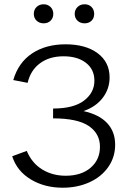

<svg xmlns="http://www.w3.org/2000/svg" viewBox="-20 -871 609 897"><path d="M518 -195Q518 -137 486 -91Q454 -45 398 -19.5Q342 6 273 6Q188 6 123.5 -33Q59 -72 37 -141L105 -166Q129 -109 177 -79.5Q225 -50 287 -50Q360 -50 403.5 -87.5Q447 -125 447 -185Q447 -247 394.5 -282.5Q342 -318 228 -318V-364Q324 -364 372.5 -401Q421 -438 421 -494Q421 -547 381.5 -577.5Q342 -608 277 -608Q211 -608 167 -575.5Q123 -543 109 -484L42 -497Q66 -579 130 -621.5Q194 -664 286 -664Q380 -664 436 -622.5Q492 -581 492 -509Q492 -456 460 -414Q428 -372 370 -352Q443 -336 480.5 -296Q518 -256 518 -195ZM138 -806Q138 -826 151 -838.5Q164 -851 184 -851Q203 -851 216 -838.5Q229 -826 229 -806Q229 -787 216.5 -774.5Q204 -762 184 -762Q164 -762 151 -774.5Q138 -787 138 -806ZM329 -806Q329 -825 342 -838Q355 -851 375 -851Q395 -851 407.5 -838.5Q420 -826 420 -806Q420 -786 407.5 -774Q395 -762 375 -762Q355 -762 342 -774.5Q329 -787 329 -806Z"/></svg>

Font: Ysabeau
Style: Regular
Weight: 400
Designer: Christian Thalmann (Catharsis Fonts)
Version: Version 0.003